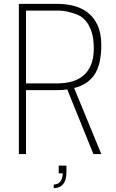

<svg xmlns="http://www.w3.org/2000/svg" viewBox="-20 -800 603 997"><path d="M506 0H465L329 -336Q310 -332 281 -332H115V0H78V-780H279Q321 -780 361.5 -770Q402 -760 434.5 -735.5Q467 -711 486.5 -669.5Q506 -628 506 -566Q506 -465 470.5 -412.5Q435 -360 365 -343ZM279 -367Q316 -367 350.5 -376Q385 -385 411 -406Q437 -427 452 -462Q467 -497 467 -548Q467 -602 455 -636.5Q443 -671 425 -692Q407 -713 384.5 -722.5Q362 -732 341 -737Q325 -741 310 -743Q295 -745 279 -745H115V-367ZM259 177V158Q303 158 306 100H285V60H325V92Q325 136 307.5 156.5Q290 177 259 177Z"/></svg>

Font: Tanohe Sans ExtraLight
Style: Regular
Weight: 250
Designer: Village Type and Design LLC & Cristiano Sobral
Foundry: Cooper Hewitt Smithsonian Design Museum
Version: Version 1.00;September 29, 2021;FontCreator 13.0.0.2655 64-b